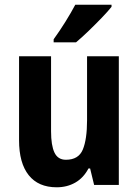

<svg xmlns="http://www.w3.org/2000/svg" viewBox="-20 -786 588 816"><path d="M485 -547V0H380L363 -70H356Q335 -30 300 -10Q265 10 221 10Q143 10 102 -41.5Q61 -93 61 -190V-547H197V-228Q197 -168 211.5 -137.5Q226 -107 260 -107Q314 -107 332 -150.5Q350 -194 350 -275V-547ZM454 -757Q439 -738 412.5 -710.5Q386 -683 356.5 -654.5Q327 -626 303 -606H208V-619Q234 -655 258 -693.5Q282 -732 300 -766H454Z"/></svg>

Font: Noto Sans Thai Cond
Style: Bold
Weight: 700
Width: 3
Designer: Monotype Design Team
Foundry: Monotype Imaging Inc.
Version: Version 2.002; ttfautohint (v1.8.4.7-5d5b)